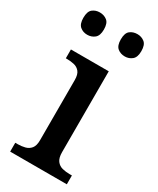

<svg xmlns="http://www.w3.org/2000/svg" viewBox="-192 -806 714 866"><g transform="rotate(30 165.5 -373.0)"><path d="M21 0V-46H34Q53 -46 71 -50.5Q89 -55 100.5 -69Q112 -83 112 -112V-425Q112 -454 100.5 -468Q89 -482 71 -486Q53 -490 34 -490H28V-536H225V-115Q225 -85 236.5 -70Q248 -55 266 -50.5Q284 -46 304 -46H316V0ZM254 -630Q231 -630 215.5 -643Q200 -656 200 -688Q200 -721 215.5 -733.5Q231 -746 254 -746Q275 -746 291 -733.5Q307 -721 307 -688Q307 -656 291 -643Q275 -630 254 -630ZM58 -630Q36 -630 20.5 -643Q5 -656 5 -688Q5 -721 20.5 -733.5Q36 -746 58 -746Q80 -746 96 -733.5Q112 -721 112 -688Q112 -656 96 -643Q80 -630 58 -630Z"/></g></svg>

Font: Noto Serif Khojki Medium
Style: Regular
Weight: 500
Version: Version 2.003